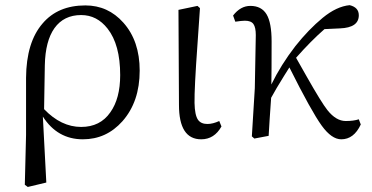

<svg xmlns="http://www.w3.org/2000/svg" viewBox="-20 -537 1471 759"><path d="M89.8 202.1 78.1 193.4 83 -3.9V-229.5Q84 -370.1 148.4 -444.3Q209 -515.6 317.4 -515.6Q407.2 -515.6 467.8 -447.3Q532.2 -375 532.2 -257.8Q532.2 -134.8 463.9 -57.6Q400.4 13.7 307.6 13.7Q207 13.7 149.4 -76.2L163.1 184.6ZM300.8 -35.2Q376 -35.2 416 -92.8Q455.1 -147.5 455.1 -240.2Q455.1 -360.4 405.3 -423.8Q363.3 -477.5 300.8 -477.5Q232.4 -477.5 195.3 -425.8Q159.2 -375 157.2 -279.3L154.3 -105.5Q221.7 -35.2 300.8 -35.2Z M775.4 13.7Q687.5 13.7 687.5 -122.1L685.5 -498L760.7 -513.7L770.5 -504.9Q766.6 -449.2 760.7 -362.3Q748 -186.5 749 -129.9Q750 -82 762.7 -63.5Q774.4 -46.9 799.8 -46.9Q821.3 -46.9 846.7 -58.6L855.5 -37.1Q827.1 13.7 775.4 13.7Z M1329.1 13.7Q1291 13.7 1252 -40Q1210.9 -96.7 1124 -270.5Q1117.2 -258.8 1102.5 -236.3Q1070.3 -184.6 1051.8 -150.4Q1049.8 -122.1 1045.9 -64.5Q1043 -21.5 1042 0L985.4 10.7L975.6 2L987.3 -188.5L991.2 -398.4Q991.2 -428.7 981.9 -441.9Q972.7 -455.1 948.2 -455.1Q935.5 -455.1 910.2 -451.2L901.4 -475.6Q930.7 -513.7 969.7 -513.7Q1013.7 -513.7 1033.7 -480.5Q1053.7 -447.3 1053.7 -373Q1053.7 -252.9 1052.7 -203.1Q1090.8 -281.2 1147.5 -354.5Q1200.2 -420.9 1255.4 -466.3Q1310.5 -511.7 1362.3 -516.6Q1398.4 -507.8 1398.4 -476.6Q1398.4 -427.7 1324.2 -424.8L1262.7 -421.9Q1209 -375 1150.4 -308.6Q1166 -281.2 1192.4 -234.4Q1251 -130.9 1274.4 -101.6Q1308.6 -58.6 1346.7 -58.6Q1377.9 -58.6 1398.4 -65.4L1406.2 -44.9Q1378.9 13.7 1329.1 13.7Z"/></svg>

Font: Bpmf Zihi Only R
Style: R
Weight: 400
Foundry: But Ko
Version: Version 1.320